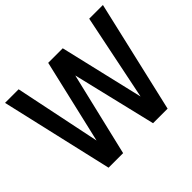

<svg xmlns="http://www.w3.org/2000/svg" viewBox="-156 -915 1129 1129"><g transform="rotate(-45 408.5 -350.0)"><path d="M2 -700H115L226 -163L348 -687H469L592 -163L702 -700H816L654 0H533L408 -522L284 0H163Z"/></g></svg>

Font: Cabin Condensed SemiBold
Style: Regular
Weight: 600
Width: 3
Designer: Pablo Impallari
Foundry: Pablo Impallari. http://www.impallari.com Igino Marini. http://www.ikern.com
Version: Version 2.200